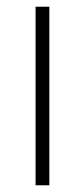

<svg xmlns="http://www.w3.org/2000/svg" viewBox="-20 -552 250 572"><path d="M86 0V-532H127V0Z"/></svg>

Font: Exo Thin ExtraLight
Style: Regular
Weight: 250
Version: Version 2.000